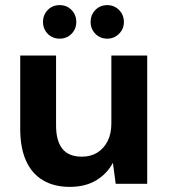

<svg xmlns="http://www.w3.org/2000/svg" viewBox="-20 -718 660 750"><path d="M253 12Q191 12 147.5 -14Q104 -40 81.5 -90.5Q59 -141 59 -214V-501H199V-228Q199 -168 223.5 -137Q248 -106 300 -106Q334 -106 359.5 -121.5Q385 -137 400 -166Q415 -195 415 -236V-501H555V0H432L421 -82Q398 -39 355.5 -13.5Q313 12 253 12ZM213 -567Q185 -567 166.5 -586Q148 -605 148 -632Q148 -660 166.5 -679Q185 -698 213 -698Q241 -698 259.5 -679Q278 -660 278 -632Q278 -605 259.5 -586Q241 -567 213 -567ZM399 -567Q371 -567 352.5 -586Q334 -605 334 -632Q334 -660 352.5 -679Q371 -698 399 -698Q426 -698 445 -679Q464 -660 464 -632Q464 -605 445 -586Q426 -567 399 -567Z"/></svg>

Font: DM Sans 17pt ExtraBold
Style: Regular
Weight: 800
Version: Version 4.004;gftools[0.9.30]